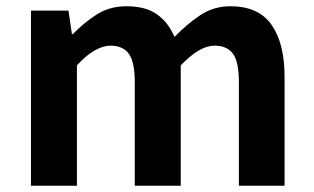

<svg xmlns="http://www.w3.org/2000/svg" viewBox="-20 -594 1004 614"><path d="M79 0V-560H199L210 -485H213Q248 -521 289 -547.5Q330 -574 385 -574Q445 -574 481.5 -548.5Q518 -523 538 -476Q578 -517 620.5 -545.5Q663 -574 717 -574Q807 -574 848.5 -514.5Q890 -455 890 -349V0H744V-331Q744 -396 725 -422Q706 -448 666 -448Q642 -448 615.5 -432.5Q589 -417 558 -385V0H411V-331Q411 -396 392 -422Q373 -448 333 -448Q310 -448 282.5 -432.5Q255 -417 226 -385V0Z"/></svg>

Font: Noto Sans SC
Style: Bold
Weight: 700
Designer: Ryoko NISHIZUKA  (kana, bopomofo & ideographs); Paul D. Hunt (Latin, Greek & Cyrillic); Sandoll Communications , Soo-you
Foundry: Adobe
Version: Version 2.004-H2;hotconv 1.0.118;makeotfexe 2.5.65603